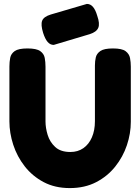

<svg xmlns="http://www.w3.org/2000/svg" viewBox="-20 -939 715 979"><path d="M336 20Q260 20 202.5 -10.5Q145 -41 106 -91Q67 -141 47.5 -201Q28 -261 28 -320V-600Q28 -623 32 -644Q36 -665 55 -678.5Q74 -692 120 -692Q166 -692 185 -678.5Q204 -665 208 -644Q212 -623 212 -599V-320Q212 -287 223 -251Q234 -215 261.5 -189.5Q289 -164 339 -164Q377 -164 405 -183.5Q433 -203 448.5 -238.5Q464 -274 464 -321V-605Q464 -627 468.5 -646.5Q473 -666 492 -679Q511 -692 556 -692Q602 -692 620.5 -678Q639 -664 643 -643Q647 -622 647 -599V-318Q647 -258 627 -198.5Q607 -139 567.5 -89.5Q528 -40 470 -10Q412 20 336 20ZM254 -710Q236 -710 223 -725Q210 -740 200 -771Q187 -813 195 -833.5Q203 -854 239 -865L423 -919Q441 -919 454 -904Q467 -889 476 -858Q490 -818 481 -797Q472 -776 438 -765Z"/></svg>

Font: Fredoka Light
Style: Regular
Weight: 300
Designer: Ben Nathan
Foundry: Milena B. Brandão, Ben Nathan
Version: Version 2.001